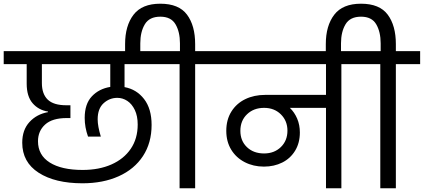

<svg xmlns="http://www.w3.org/2000/svg" viewBox="-47 -1016 2287 1036"><path d="M625 -670V-546Q690 -534 730.5 -481.5Q771 -429 771 -342Q771 -245 724.5 -174Q678 -103 593.5 -65Q509 -27 398 -27Q250 -27 161.5 -84Q73 -141 73 -246Q73 -315 112 -357.5Q151 -400 212 -411V-414Q161 -422 129 -459Q97 -496 97 -565V-670H-27V-740H844V-670ZM548 -670H179V-568Q179 -509 210.5 -478.5Q242 -448 311 -448H333V-379H313Q235 -379 196.5 -344Q158 -309 158 -254Q158 -179 221.5 -139Q285 -99 399 -99Q487 -99 554 -128.5Q621 -158 658.5 -213Q696 -268 696 -344Q696 -390 680.5 -422.5Q665 -455 640 -471.5Q615 -488 586 -488Q544 -488 512 -459Q480 -430 480 -372Q480 -335 497 -279H428Q410 -329 410 -380Q410 -455 448.5 -496Q487 -537 548 -547Z M1137 -740V-670H1006V0H922V-670H790V-740H924V-782Q924 -844 900 -885Q876 -926 818 -926Q759 -926 734.5 -885Q710 -844 710 -782V-720H628V-778Q628 -877 673.5 -936.5Q719 -996 818 -996Q918 -996 962 -937Q1006 -878 1006 -778V-740Z M1927 -670H1795V0H1712V-434H1517Q1542 -410 1556.5 -376Q1571 -342 1571 -301Q1571 -245 1545.5 -203Q1520 -161 1476 -139Q1432 -117 1377 -117Q1320 -117 1273.5 -141Q1227 -165 1200.5 -208.5Q1174 -252 1174 -310Q1174 -370 1201.5 -414Q1229 -458 1276.5 -481Q1324 -504 1384 -504H1712V-670H1084V-740H1927ZM1378 -188Q1433 -188 1468.5 -222.5Q1504 -257 1504 -311Q1504 -364 1468.5 -399Q1433 -434 1378 -434Q1322 -434 1286 -399.5Q1250 -365 1250 -310Q1250 -256 1285.5 -222Q1321 -188 1378 -188Z M2220 -740V-670H2089V0H2005V-670H1873V-740H2007V-782Q2007 -844 1983 -885Q1959 -926 1901 -926Q1842 -926 1817.5 -885Q1793 -844 1793 -782V-720H1711V-778Q1711 -877 1756.5 -936.5Q1802 -996 1901 -996Q2001 -996 2045 -937Q2089 -878 2089 -778V-740Z"/></svg>

Font: DVN-Poppins
Style: Regular
Weight: 400
Designer: Ninad Kale (Devanagari), Jonny Pinhorn (Latin)
Foundry: Indian Type Foundry
Version: 4.004